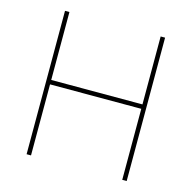

<svg xmlns="http://www.w3.org/2000/svg" viewBox="-106 -834 941 941"><g transform="rotate(15 364.0 -364.0)"><path d="M109.9 0V-727.5H132.3V-382.8H595.2V-727.5H617.7V0H595.2V-360.4H132.3V0Z"/></g></svg>

Font: Inter 16pt Thin
Style: Regular
Weight: 250
Version: Version 4.001;git-66647c0bb